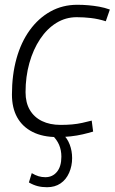

<svg xmlns="http://www.w3.org/2000/svg" viewBox="-20 -564 480 804"><path d="M220 10Q159 10 116.5 -11.5Q74 -33 52 -72.5Q30 -112 30 -168Q30 -250 49 -318.5Q68 -387 104.5 -437.5Q141 -488 191.5 -516Q242 -544 304 -544Q327 -544 350 -542Q373 -540 395.5 -536Q418 -532 440 -524L423 -475Q391 -485 361 -488.5Q331 -492 301 -492Q255 -492 216 -468Q177 -444 148 -400.5Q119 -357 103 -300Q87 -243 87 -178Q87 -134 105 -103.5Q123 -73 156 -57Q189 -41 234 -41Q260 -41 282 -43Q304 -45 324.5 -49.5Q345 -54 364 -59L370 -13Q350 -7 326.5 -1.5Q303 4 276 7Q249 10 220 10ZM101 200 113 161Q128 170 141.5 174Q155 178 170 178Q200 178 218.5 155.5Q237 133 237 92Q237 65 227.5 42.5Q218 20 195 -2H243Q262 15 272 41.5Q282 68 282 98Q282 131 269.5 159.5Q257 188 233.5 204Q210 220 177 220Q156 220 138 215.5Q120 211 101 200Z"/></svg>

Font: Georama ExtraCondensed Thin Light
Style: Italic
Weight: 300
Italic angle: -9°
Version: Version 1.001